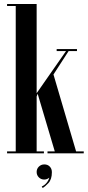

<svg xmlns="http://www.w3.org/2000/svg" viewBox="-20 -770 440 964"><path d="M15.5 0V-10H59V-740H15.5V-750H164V-302L311.5 -513.5H264.5V-523.5H366.5V-513.5H324.5L248.5 -396L362 -10H400.5V0H218.5V-10H255L169 -299.5L164 -285.5V-10H200.5V0ZM194.5 174 189.5 166.5Q204 160 214 147.8Q224 135.5 227.5 122Q216.5 131.5 202 131.5Q186 131.5 175 120.5Q164 109.5 164 93.5Q164 77.5 175.2 66.5Q186.5 55.5 202.5 55.5Q219.5 55.5 230 66.5Q240.5 77.5 240.5 94.5Q240.5 131 222.8 149.5Q205 168 194.5 174Z"/></svg>

Font: Imbue 100pt SemiBold
Style: Regular
Weight: 600
Designer: Tyler Finck
Foundry: Etcetera Type Company
Version: Version 1.102; ttfautohint (v1.8.3)